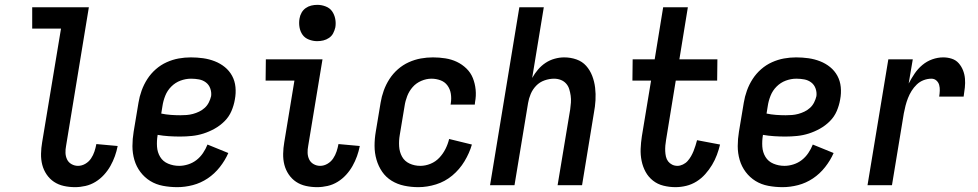

<svg xmlns="http://www.w3.org/2000/svg" viewBox="-20 -765 4040 793"><path d="M290 8Q266 8 243.5 3Q221 -2 203 -14Q185 -26 172.5 -44.5Q160 -63 154.5 -84.5Q149 -106 149.5 -130Q150 -154 154 -177L232 -647H113V-735H347L253 -163Q250 -148 250.5 -133.5Q251 -119 257 -106.5Q263 -94 275.5 -87Q288 -80 302 -80Q318 -80 332.5 -88.5Q347 -97 356 -110.5Q365 -124 370 -139Q375 -154 378 -170L466 -162Q462 -141 454.5 -120Q447 -99 436 -79.5Q425 -60 409.5 -43Q394 -26 374.5 -14Q355 -2 333 3Q311 8 290 8Z M712 8Q682 8 653 2.5Q624 -3 600.5 -17.5Q577 -32 560 -54.5Q543 -77 535 -104.5Q527 -132 527 -161.5Q527 -191 532 -221L552 -341Q556 -366 565 -391Q574 -416 588.5 -438.5Q603 -461 623.5 -479Q644 -497 668.5 -508Q693 -519 718 -523.5Q743 -528 768 -528Q794 -528 819 -524.5Q844 -521 867 -512Q890 -503 908.5 -488Q927 -473 938.5 -452Q950 -431 952.5 -405.5Q955 -380 950 -354Q946 -330 936 -306.5Q926 -283 907.5 -264.5Q889 -246 866.5 -233.5Q844 -221 820.5 -213.5Q797 -206 772.5 -203.5Q748 -201 724 -201Q701 -201 677.5 -202.5Q654 -204 631 -208V-207Q627 -183 628.5 -159.5Q630 -136 641.5 -117Q653 -98 674.5 -89Q696 -80 720 -80Q738 -80 757 -86Q776 -92 791.5 -104Q807 -116 818.5 -133Q830 -150 837 -168L923 -133Q910 -103 888 -75Q866 -47 837.5 -28Q809 -9 776.5 -0.5Q744 8 712 8ZM725 -289Q738 -289 751 -290Q764 -291 777 -294.5Q790 -298 802.5 -304Q815 -310 825.5 -319.5Q836 -329 842.5 -342Q849 -355 852 -368Q854 -384 848.5 -399.5Q843 -415 830.5 -424.5Q818 -434 802 -437Q786 -440 769 -440Q747 -440 725.5 -432Q704 -424 687.5 -407.5Q671 -391 662.5 -369.5Q654 -348 651 -327L646 -296Q665 -292 685 -290.5Q705 -289 725 -289Z M1290 8Q1266 8 1243.5 3Q1221 -2 1203 -14Q1185 -26 1172.5 -44.5Q1160 -63 1154.5 -84.5Q1149 -106 1149.5 -130Q1150 -154 1154 -177L1196 -432H1077L1078 -520H1312L1253 -163Q1250 -148 1250.5 -133.5Q1251 -119 1257 -106.5Q1263 -94 1275.5 -87Q1288 -80 1302 -80Q1318 -80 1332.5 -88.5Q1347 -97 1356 -110.5Q1365 -124 1370 -139Q1375 -154 1378 -170L1466 -162Q1462 -141 1454.5 -120Q1447 -99 1436 -79.5Q1425 -60 1409.5 -43Q1394 -26 1374.5 -14Q1355 -2 1333 3Q1311 8 1290 8ZM1290 -595Q1273 -595 1256 -601.5Q1239 -608 1229.5 -621.5Q1220 -635 1217 -652.5Q1214 -670 1217 -688Q1219 -701 1225.5 -712.5Q1232 -724 1242.5 -731.5Q1253 -739 1265.5 -742Q1278 -745 1291 -745Q1308 -745 1325 -738.5Q1342 -732 1351.5 -718.5Q1361 -705 1364.5 -687.5Q1368 -670 1365 -652Q1362 -639 1356 -627.5Q1350 -616 1339 -608.5Q1328 -601 1315.5 -598Q1303 -595 1290 -595Z M1708 8Q1678 8 1649.5 2Q1621 -4 1597.5 -18.5Q1574 -33 1558.5 -55.5Q1543 -78 1535 -105.5Q1527 -133 1527 -162.5Q1527 -192 1532 -221L1552 -341Q1556 -366 1565 -391Q1574 -416 1588.5 -438.5Q1603 -461 1623.5 -479Q1644 -497 1668.5 -508Q1693 -519 1718 -523.5Q1743 -528 1768 -528Q1794 -528 1819.5 -524Q1845 -520 1867 -509.5Q1889 -499 1906.5 -482Q1924 -465 1933 -442.5Q1942 -420 1944.5 -394.5Q1947 -369 1942 -343L1941 -333H1841L1842 -339Q1845 -359 1842 -378Q1839 -397 1828 -412Q1817 -427 1799 -433.5Q1781 -440 1762 -440Q1741 -440 1720 -431Q1699 -422 1684.5 -405.5Q1670 -389 1662 -368.5Q1654 -348 1651 -327L1631 -207Q1627 -184 1628.5 -160.5Q1630 -137 1640.5 -118Q1651 -99 1671.5 -89.5Q1692 -80 1716 -80Q1737 -80 1758 -88.5Q1779 -97 1794.5 -113.5Q1810 -130 1820 -150Q1830 -170 1835 -191L1929 -168Q1919 -133 1898.5 -99Q1878 -65 1848 -40Q1818 -15 1781 -3.5Q1744 8 1708 8Z M2004 0 2125 -735H2226L2178 -443Q2188 -461 2202 -477.5Q2216 -494 2233.5 -505.5Q2251 -517 2271 -522.5Q2291 -528 2310 -528Q2337 -528 2361 -519.5Q2385 -511 2401 -493Q2417 -475 2426 -451.5Q2435 -428 2438 -402.5Q2441 -377 2439.5 -351Q2438 -325 2433 -299L2384 0H2283L2335 -313Q2337 -327 2338 -341.5Q2339 -356 2337 -370Q2335 -384 2331 -397Q2327 -410 2318 -420Q2309 -430 2296 -435Q2283 -440 2268 -440Q2249 -440 2229 -433Q2209 -426 2194.5 -411Q2180 -396 2172 -377Q2164 -358 2161 -339L2105 0Z M2770 8Q2745 8 2720.5 2Q2696 -4 2677 -19Q2658 -34 2646.5 -55Q2635 -76 2630 -100.5Q2625 -125 2626 -150.5Q2627 -176 2631 -202L2669 -432H2592L2593 -520H2684L2719 -735H2821L2786 -520H2943L2942 -432H2771L2731 -187Q2729 -176 2728 -164Q2727 -152 2727.5 -140.5Q2728 -129 2730.5 -118Q2733 -107 2739.5 -98.5Q2746 -90 2756 -85Q2766 -80 2778 -80Q2789 -80 2800.5 -85.5Q2812 -91 2820 -100Q2828 -109 2834 -119.5Q2840 -130 2844.5 -141Q2849 -152 2852.5 -163.5Q2856 -175 2859 -186L2954 -168Q2949 -147 2941 -125.5Q2933 -104 2921 -84Q2909 -64 2893 -46Q2877 -28 2857 -15.5Q2837 -3 2814.5 2.5Q2792 8 2770 8Z M3212 8Q3182 8 3153 2.5Q3124 -3 3100.5 -17.5Q3077 -32 3060 -54.5Q3043 -77 3035 -104.5Q3027 -132 3027 -161.5Q3027 -191 3032 -221L3052 -341Q3056 -366 3065 -391Q3074 -416 3088.5 -438.5Q3103 -461 3123.5 -479Q3144 -497 3168.5 -508Q3193 -519 3218 -523.5Q3243 -528 3268 -528Q3294 -528 3319 -524.5Q3344 -521 3367 -512Q3390 -503 3408.5 -488Q3427 -473 3438.5 -452Q3450 -431 3452.5 -405.5Q3455 -380 3450 -354Q3446 -330 3436 -306.5Q3426 -283 3407.5 -264.5Q3389 -246 3366.5 -233.5Q3344 -221 3320.5 -213.5Q3297 -206 3272.5 -203.5Q3248 -201 3224 -201Q3201 -201 3177.5 -202.5Q3154 -204 3131 -208V-207Q3127 -183 3128.5 -159.5Q3130 -136 3141.5 -117Q3153 -98 3174.5 -89Q3196 -80 3220 -80Q3238 -80 3257 -86Q3276 -92 3291.5 -104Q3307 -116 3318.5 -133Q3330 -150 3337 -168L3423 -133Q3410 -103 3388 -75Q3366 -47 3337.5 -28Q3309 -9 3276.5 -0.5Q3244 8 3212 8ZM3225 -289Q3238 -289 3251 -290Q3264 -291 3277 -294.5Q3290 -298 3302.5 -304Q3315 -310 3325.5 -319.5Q3336 -329 3342.5 -342Q3349 -355 3352 -368Q3354 -384 3348.5 -399.5Q3343 -415 3330.5 -424.5Q3318 -434 3302 -437Q3286 -440 3269 -440Q3247 -440 3225.5 -432Q3204 -424 3187.5 -407.5Q3171 -391 3162.5 -369.5Q3154 -348 3151 -327L3146 -296Q3165 -292 3185 -290.5Q3205 -289 3225 -289Z M3563 0 3649 -520H3750L3733 -420Q3744 -441 3757.5 -461Q3771 -481 3789.5 -496.5Q3808 -512 3830.5 -520Q3853 -528 3876 -528Q3894 -528 3911 -522.5Q3928 -517 3939.5 -504Q3951 -491 3957.5 -474.5Q3964 -458 3965.5 -440Q3967 -422 3965 -403.5Q3963 -385 3960 -366H3859Q3861 -378 3861.5 -390.5Q3862 -403 3859 -414Q3856 -425 3847.5 -432.5Q3839 -440 3827 -440Q3811 -440 3795 -434Q3779 -428 3766.5 -416Q3754 -404 3745 -389.5Q3736 -375 3730 -359.5Q3724 -344 3720 -328.5Q3716 -313 3713 -297L3664 0Z"/></svg>

Font: Iosevka Term Curly Semibold
Style: Italic
Weight: 600
Italic angle: -9°
Designer: Belleve Invis
Foundry: Belleve Invis
Version: Version 32.3.0